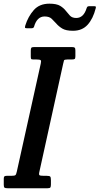

<svg xmlns="http://www.w3.org/2000/svg" viewBox="-70 -1000 529 1020"><path d="M-50 -18.5V-50.5Q-50 -60.5 -46.2 -63.2Q-42.5 -66 -33.5 -66H-10.5Q6.5 -66 11.2 -69.2Q16 -72.5 19 -87L146.5 -662Q150 -676.5 146 -680.2Q142 -684 123.5 -684H108Q97.5 -684 95.5 -687Q93.5 -690 93.5 -700.5V-730.5Q93.5 -742.5 96.5 -746.2Q99.5 -750 111.5 -750H311.5Q323 -750 326.8 -746.8Q330.5 -743.5 330.5 -731.5V-701.5Q330.5 -689.5 326.8 -686.8Q323 -684 310.5 -684H288Q272 -684 270 -679Q268 -674 265.5 -661L139 -86.5Q135.5 -72 140.2 -69Q145 -66 163 -66H178Q193 -66 196.8 -61.8Q200.5 -57.5 200.5 -42.5V-20Q200.5 -8 197.5 -4Q194.5 0 183 0H-30Q-42.5 0 -46.2 -3.2Q-50 -6.5 -50 -18.5ZM318 -836.5Q280.5 -836.5 261 -848.2Q241.5 -860 228.5 -875.5Q217.5 -887.5 204.8 -900Q192 -912.5 167 -912.5Q126 -912.5 110.5 -857Q107.5 -850 98 -850H71.5Q63 -850 62.8 -853.8Q62.5 -857.5 64.5 -865Q79.5 -912.5 109.5 -946.5Q139.5 -980.5 192.5 -980.5Q230.5 -980.5 249.8 -968.8Q269 -957 280.5 -941.5Q290 -929.5 301.5 -917Q313 -904.5 335 -904.5Q374 -904.5 390 -956Q392 -962 394.5 -964.5Q397 -967 404 -967H431.5Q438 -967 439 -964.5Q440 -962 438.5 -956Q424.5 -900.5 395.5 -868.5Q366.5 -836.5 318 -836.5Z"/></svg>

Font: Besley* Condensed Medium
Style: Italic
Weight: 500
Width: 3
Italic angle: -13°
Designer: Owen Earl
Foundry: indestructible type*
Version: Version 3.000; ttfautohint (v1.8.3)